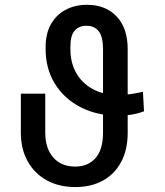

<svg xmlns="http://www.w3.org/2000/svg" viewBox="-20 -757 675 787"><path d="M565.9 -380.9 570.3 -300.8Q553.7 -294.4 536.1 -290.5Q518.6 -286.6 501.2 -284.7Q483.9 -282.7 467.3 -282.7Q377.9 -282.7 310.3 -317.6Q242.7 -352.5 204.8 -414.1Q167 -475.6 167 -555.7V-564Q167 -619.1 188.7 -657.7Q210.4 -696.3 248.8 -716.8Q287.1 -737.3 336.9 -737.3Q412.6 -737.3 458 -689.7Q503.4 -642.1 503.4 -554.7V-213.9Q503.4 -142.6 476.3 -92.5Q449.2 -42.5 401.1 -16.4Q353 9.8 289.1 9.8Q221.7 9.8 171.4 -18.1Q121.1 -45.9 93.3 -96.2Q65.4 -146.5 65.4 -213.9V-373H165.5V-213.9Q165.5 -148.9 198.2 -111.6Q231 -74.2 288.6 -74.2Q340.8 -74.2 371.6 -109.1Q402.3 -144 402.3 -213.9V-555.7Q402.3 -606.4 384.8 -628.9Q367.2 -651.4 334 -651.4Q304.7 -651.4 286.6 -632.1Q268.6 -612.8 268.6 -564.9V-554.7Q268.6 -501.5 291.7 -459.2Q314.9 -417 359.4 -392.3Q403.8 -367.7 467.3 -367.7Q479 -367.7 491.2 -368.7Q503.4 -369.6 515.6 -371.3Q527.8 -373 540.5 -375.5Q553.2 -377.9 565.9 -380.9Z"/></svg>

Font: Inter Variable LoSnoCo
Style: Regular
Weight: 400
Designer: Rasmus Andersson
Foundry: rsms
Version: Version 4.000;git-a52131595; featfreeze: case,dlig,ss01,ss02